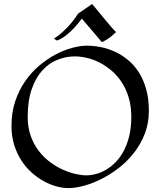

<svg xmlns="http://www.w3.org/2000/svg" viewBox="-20 -940 811 971"><path d="M732.9 -378.9Q732.9 -316.9 712.4 -264.2Q691.9 -211.4 658.2 -168Q624.5 -124.5 581.3 -91.1Q538.1 -57.6 492.9 -34.9Q447.8 -12.2 404.3 -0.5Q360.8 11.2 326.2 11.2Q296.9 11.2 264.2 2.2Q231.4 -6.8 199.5 -24.7Q167.5 -42.5 138.2 -69.1Q108.9 -95.7 86.7 -130.6Q64.5 -165.5 51.3 -208.7Q38.1 -252 38.1 -303.2Q38.1 -371.6 57.1 -428.2Q76.2 -484.9 107.7 -530Q139.2 -575.2 179.4 -608.9Q219.7 -642.6 262 -664.8Q304.2 -687 345.2 -698Q386.2 -709 418.9 -709Q453.6 -709 490.2 -701.7Q526.9 -694.3 561.8 -678.2Q596.7 -662.1 627.7 -636.5Q658.7 -610.8 682.1 -574.2Q705.6 -537.6 719.2 -489Q732.9 -440.4 732.9 -378.9ZM644 -349.1Q644 -402.8 630.9 -446.5Q617.7 -490.2 595.5 -524.2Q573.2 -558.1 544.2 -582.8Q515.1 -607.4 483.6 -623.5Q452.1 -639.6 419.9 -647.2Q387.7 -654.8 358.9 -654.8Q313 -654.8 270 -637.5Q227.1 -620.1 193.6 -583.3Q160.2 -546.4 140.1 -488.3Q120.1 -430.2 120.1 -349.1Q120.1 -294.9 135.7 -251.7Q151.4 -208.5 176.8 -175.8Q202.1 -143.1 234.1 -119.6Q266.1 -96.2 299.1 -81.5Q332 -66.9 363 -60.1Q394 -53.2 417 -53.2Q439.9 -53.2 465.6 -60.1Q491.2 -66.9 516.6 -81.8Q542 -96.7 564.9 -120.1Q587.9 -143.6 605.5 -176.3Q623 -209 633.5 -252Q644 -294.9 644 -349.1ZM566.9 -777.8Q562 -773.9 556.4 -768.3Q550.8 -762.7 542.7 -756.1Q534.7 -749.5 523.2 -741.9Q511.7 -734.4 495.1 -727.1Q469.2 -757.3 442.9 -788.3Q416.5 -819.3 394 -845.7Q356 -795.9 323.7 -769Q291.5 -742.2 268.1 -734.9L252.9 -744.6Q289.6 -769 320.8 -801.8Q352.1 -834.5 375 -871.1L445.8 -919.9Q461.4 -901.4 478.5 -880.6Q495.6 -859.9 511.7 -840.3Q527.8 -820.8 542.2 -804.2Q556.6 -787.6 566.9 -777.8Z"/></svg>

Font: Quintessential
Style: Regular
Weight: 400
Designer: Astigmatic (AOETI)
Foundry: Astigmatic (AOETI)
Version: Version 1.000